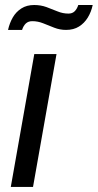

<svg xmlns="http://www.w3.org/2000/svg" viewBox="-20 -740 387 760"><path d="M22.7 0 115.7 -526H203.7L110.7 0ZM11.8 -621.6Q17.8 -648.5 30.6 -670.9Q43.5 -693.2 64.7 -706.7Q85.9 -720.2 115.2 -720.2Q141.2 -720.2 163.9 -712Q186.5 -703.7 207.7 -694.9Q228.8 -686.2 250.9 -686.2Q266.3 -686.2 275.5 -695.3Q284.8 -704.4 289.9 -720.2H346.9Q341.4 -693.4 327.6 -670.7Q313.8 -648.1 292.6 -634.9Q271.4 -621.6 241.5 -621.6Q217 -621.6 194.6 -630.4Q172.2 -639.2 151.1 -647.7Q129.9 -656.2 107.8 -656.2Q92.1 -656.2 82.3 -647.1Q72.5 -637.9 67.4 -621.6Z"/></svg>

Font: Archivo Variable SemiBold
Style: Italic
Weight: 600
Italic angle: -10°
Designer: Hector Gatti
Foundry: Omnibus-Type
Version: Version 2.001